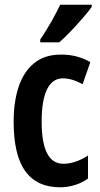

<svg xmlns="http://www.w3.org/2000/svg" viewBox="-20 -786 426 816"><path d="M236 10Q137 10 87.5 -58.5Q38 -127 38 -269Q38 -354 59.5 -418Q81 -482 125.5 -518Q170 -554 239 -554Q277 -554 307.5 -545.5Q338 -537 364 -522L331 -428Q287 -453 247 -453Q203 -453 180 -406.5Q157 -360 157 -269Q157 -90 249 -90Q300 -90 354 -125V-27Q329 -9 298 0.5Q267 10 236 10ZM370 -757Q356 -737 332 -709.5Q308 -682 281.5 -654Q255 -626 232 -606H151V-618Q178 -658 199 -695.5Q220 -733 236 -766H370Z"/></svg>

Font: Noto Sans Bengali ExtraCondensed SemiBold
Style: Regular
Weight: 600
Width: 2
Designer: Joana Ranito - Universal Thirst; Jelle Bosma - Monotype Design Team
Foundry: Universal Thirst ehf.
Version: Version 3.000; ttfautohint (v1.8.4.7-5d5b)